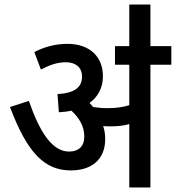

<svg xmlns="http://www.w3.org/2000/svg" viewBox="-20 -825 774 845"><path d="M443 -213C443 -234 440 -253 434 -270C445 -269 456 -269 466 -269C495 -269 522 -271 549 -279V0H642V-540H734V-622H642V-805H549V-622H486V-540H549V-362C519 -353 491 -349 453 -349C430 -349 410 -351 390 -354C385 -360 379 -366 374 -372C412 -399 433 -440 433 -490C433 -572 378 -632 277 -632C216 -632 169 -615 131 -596L160 -519C197 -538 230 -551 270 -551C310 -551 341 -531 341 -488C341 -442 310 -415 233 -411L239 -331C259 -332 277 -334 294 -338C328 -307 351 -270 351 -224C351 -180 325 -158 284 -158C211 -158 156 -240 107 -381L24 -354C101 -149 178 -75 292 -75C383 -75 443 -123 443 -213Z"/></svg>

Font: Noto Sans SemiCondensed Medium
Style: Regular
Weight: 500
Width: 4
Designer: Monotype Design Team
Foundry: Monotype Imaging Inc.
Version: Version 2.013